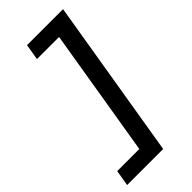

<svg xmlns="http://www.w3.org/2000/svg" viewBox="-297 -887 1093 1093"><g transform="rotate(-45 250.0 -340.0)"><path d="M17 143 33 47H211L339 -727H161L177 -823H467L307 143Z"/></g></svg>

Font: Iosevka Custom
Style: Bold Italic
Weight: 700
Italic angle: -9°
Designer: Belleve Invis
Foundry: Belleve Invis
Version: Version 30.3.1; ttfautohint (v1.8.3)